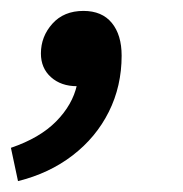

<svg xmlns="http://www.w3.org/2000/svg" viewBox="-49 -156 336 352"><path d="M-16 176 -29 115Q24 97 54 66.5Q84 36 92 0L103 -87L131 -14Q123 -7 112.5 -2.5Q102 2 92 2Q63 2 44.5 -14.5Q26 -31 26 -58Q26 -89 47 -112.5Q68 -136 104 -136Q138 -136 156 -114Q174 -92 174 -54Q174 2 150.5 49Q127 96 84 129Q41 162 -16 176Z"/></svg>

Font: Source Sans 3 SemiBold
Style: Italic
Weight: 600
Italic angle: -11°
Designer: Paul D. Hunt
Foundry: Adobe
Version: Version 3.046;hotconv 1.0.118;makeotfexe 2.5.65603